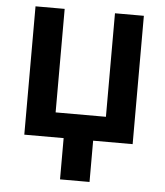

<svg xmlns="http://www.w3.org/2000/svg" viewBox="-52 -591 697 813"><g transform="rotate(5 296.5 -184.5)"><path d="M358.7 175.4H233.3V0H66.1V-545.5H190V-105.5H403.8V-545.5H526.6V0H358.7Z"/></g></svg>

Font: Linik Sans SemiBold
Style: Regular
Weight: 600
Designer: Fonts by Rasmus Andersson / Changes by Cristiano Sobral with parts from Marc Monis
Foundry: rsms
Version: Version 3.020; ttfautohint (v1.6)